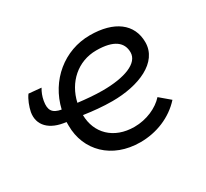

<svg xmlns="http://www.w3.org/2000/svg" viewBox="-113 -688 920 859"><g transform="rotate(-30 347.0 -259.0)"><path d="M390 5C473 5 553 -27 608 -88L556 -132C523 -95 464 -68 401 -68C294 -68 228 -136 227 -229C274 -222 324 -217 373 -217C509 -217 632 -268 632 -372C632 -467 557 -523 432 -523C299 -523 188 -431 157 -298C113 -306 99 -326 107 -372C111 -394 118 -411 128 -428L64 -434C49 -414 37 -382 32 -357C21 -294 64 -248 148 -239V-220C148 -92 243 5 390 5ZM233 -289C254 -383 327 -450 423 -450C514 -450 552 -417 552 -366C552 -310 473 -280 359 -280C318 -280 274 -284 233 -289Z"/></g></svg>

Font: Fixel Display
Style: Italic
Weight: 400
Italic angle: -10°
Designer: AlfaBravo + MacPaw
Foundry: Kyrylo Tkachov, Marchela Mozhyna, Serhii Makarenko, Maria Weinstein, Zakhar Kryvoshyya
Version: Version 1.210;Glyphs 3.2 (3217)